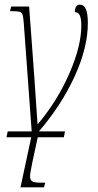

<svg xmlns="http://www.w3.org/2000/svg" viewBox="-20 -564 419 824"><path d="M147 0H259L254 25H142L119 132Q109 179 109 193Q109 209 118.5 214.5Q128 220 154 220H174L169 240H68L114 25H8L13 0H116L82 -465Q80 -492 76.5 -501.5Q73 -511 64.5 -513.5Q56 -516 31 -516H23L28 -536H105L127 -237L141 -32H143Q227 -132 278 -249.5Q329 -367 329 -454Q329 -484 322.5 -498Q316 -512 301 -512Q301 -526 306.5 -535Q312 -544 323 -544Q340 -544 348.5 -525Q357 -506 357 -465Q357 -360 300.5 -236.5Q244 -113 147 0Z"/></svg>

Font: Noto Serif CondThin
Style: Italic
Weight: 250
Width: 3
Italic angle: -12°
Designer: Monotype Design Team
Foundry: Monotype Imaging Inc.
Version: Version 1.001